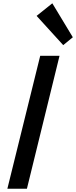

<svg xmlns="http://www.w3.org/2000/svg" viewBox="-20 -1150 464 1170"><path d="M342.8 -810.1 144 0H24.9L225.1 -810.1ZM298.8 -1129.9 423.8 -922.9 365.2 -875 203.1 -1053.2Z"/></svg>

Font: Sinkin Sans 500 Medium Italic
Style: Regular
Weight: 500
Italic angle: -112°
Designer: Keith Bates
Foundry: K-Type
Version: Sinkin Sans (version 1.0)  by Keith Bates   •   © 2014   www